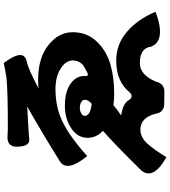

<svg xmlns="http://www.w3.org/2000/svg" viewBox="39 -888 921 1040"><g transform="rotate(-90 500.0 -368.5)"><path d="M392 -370Q392 -340 457 -333Q479 -350 479 -371Q479 -382 467 -389Q455 -397 435 -397Q418 -397 405 -389Q392 -382 392 -370ZM225 -733Q222 -790 278 -789L322 -787Q536 -787 603 -795L678 -809Q757 -705 692 -686Q640 -675 542 -621Q561 -623 596 -623Q709 -621 777 -566Q845 -511 845 -436Q845 -360 797 -308Q749 -256 676 -233Q604 -211 514 -211Q478 -211 450 -215Q442 -209 423 -194L394 -173Q461 -164 479 -129Q498 -105 520 -128Q578 -200 691 -200Q780 -200 847 -142Q915 -84 956 13Q801 71 767 -10Q760 -72 678 -72Q613 -72 577 16Q567 61 521 61L458 60Q410 60 403 12Q382 -69 317 -69Q277 -69 243 -33Q210 3 168 72Q36 -3 102 -70Q246 -216 311 -272Q273 -307 273 -355Q273 -409 324 -443Q375 -478 446 -478Q522 -478 565 -448Q608 -418 608 -373Q604 -344 629 -358L668 -380Q692 -404 692 -434Q692 -473 648 -501Q604 -529 538 -529Q439 -529 363 -492Q279 -452 174 -357Q84 -468 147 -506Q291 -596 442 -682Q270 -673 264 -671Q227 -668 225 -733Z"/></g></svg>

Font: Swei Half Moon CJK SC
Style: Black
Weight: 900
Version: Version 2.071